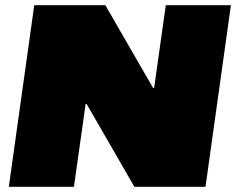

<svg xmlns="http://www.w3.org/2000/svg" viewBox="-20 -720 910 740"><path d="M870 -700 772 0H498L314 -319H310L265 0H14L112 -700H386L570 -381H574L619 -700Z"/></svg>

Font: Pathway Extreme 8pt Thin 12pt Black
Style: Italic
Weight: 900
Italic angle: -8°
Version: Version 1.001;gftools[0.9.26]